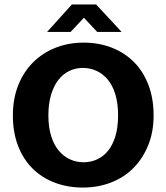

<svg xmlns="http://www.w3.org/2000/svg" viewBox="-20 -834 750 865"><path d="M357 -642Q425 -642 483 -619.5Q541 -597 583 -555Q625 -513 648.5 -452Q672 -391 672 -314Q672 -239 647.5 -179Q623 -119 580.5 -76.5Q538 -34 479.5 -11.5Q421 11 353 11Q285 11 227 -11Q169 -33 127 -74.5Q85 -116 61.5 -176.5Q38 -237 38 -314Q38 -389 62 -449.5Q86 -510 129 -553Q172 -596 230.5 -619Q289 -642 357 -642ZM198 -314Q198 -261 210.5 -221Q223 -181 245 -155Q267 -129 295.5 -116Q324 -103 357 -103Q389 -103 417.5 -116Q446 -129 467 -155Q488 -181 500 -221Q512 -261 512 -314Q512 -369 499.5 -409.5Q487 -450 465 -476Q443 -502 414.5 -515Q386 -528 353 -528Q321 -528 292.5 -514.5Q264 -501 243 -474Q222 -447 210 -407Q198 -367 198 -314ZM304 -814H413L528 -690H418L358 -754L298 -690H192Z"/></svg>

Font: Ek Mukta ExtraBold
Style: Regular
Weight: 800
Designer: Girish Dalvi and Yashodeep Gholap
Foundry: Ek Type
Version: Version 2.538;PS 1.002;hotconv 16.6.51;makeotf.lib2.5.65220;